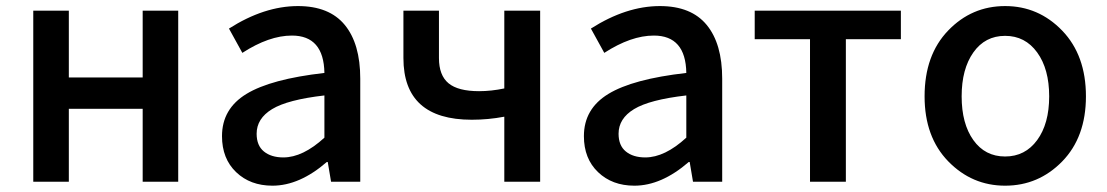

<svg xmlns="http://www.w3.org/2000/svg" viewBox="-20 -584 3557 617"><path d="M86.9 0V-549.8H201.2V-335H438.5V-549.8H552.7V0H438.5V-234.4H201.2V0Z M855.5 12.7Q784.2 12.7 738.8 -30.8Q693.4 -74.2 693.4 -146.5Q693.4 -234.4 772 -282.2Q850.6 -330.1 1022.5 -349.6Q1020.5 -469.7 918 -469.7Q844.7 -469.7 758.8 -414.1L715.8 -492.2Q829.1 -564.5 937.5 -564.5Q1038.1 -564.5 1087.9 -503.9Q1137.7 -443.4 1137.7 -331.1V0H1043.9L1033.2 -63.5H1030.3Q942.4 12.7 855.5 12.7ZM890.6 -78.1Q953.1 -78.1 1022.5 -141.6V-277.3Q904.3 -263.7 854.5 -233.4Q804.7 -203.1 804.7 -154.3Q804.7 -116.2 828.1 -97.2Q851.6 -78.1 890.6 -78.1Z M1600.6 0V-209Q1548.8 -199.2 1496.1 -199.2Q1276.4 -199.2 1276.4 -397.5V-549.8H1390.6V-397.5Q1390.6 -341.8 1421.4 -316.4Q1452.1 -291 1519.5 -291Q1558.6 -291 1600.6 -299.8V-549.8H1715.8V0Z M2018.6 12.7Q1947.3 12.7 1901.9 -30.8Q1856.4 -74.2 1856.4 -146.5Q1856.4 -234.4 1935.1 -282.2Q2013.7 -330.1 2185.5 -349.6Q2183.6 -469.7 2081.1 -469.7Q2007.8 -469.7 1921.9 -414.1L1878.9 -492.2Q1992.2 -564.5 2100.6 -564.5Q2201.2 -564.5 2251 -503.9Q2300.8 -443.4 2300.8 -331.1V0H2207L2196.3 -63.5H2193.4Q2105.5 12.7 2018.6 12.7ZM2053.7 -78.1Q2116.2 -78.1 2185.5 -141.6V-277.3Q2067.4 -263.7 2017.6 -233.4Q1967.8 -203.1 1967.8 -154.3Q1967.8 -116.2 1991.2 -97.2Q2014.6 -78.1 2053.7 -78.1Z M2583 0V-458H2405.3V-549.8H2875V-458H2698.2V0Z M3210 12.7Q3103.5 12.7 3027.3 -65.4Q2951.2 -143.6 2951.2 -274.4Q2951.2 -407.2 3026.9 -485.8Q3102.5 -564.5 3210 -564.5Q3317.4 -564.5 3393.6 -485.4Q3469.7 -406.2 3469.7 -274.4Q3469.7 -143.6 3393.6 -65.4Q3317.4 12.7 3210 12.7ZM3107.9 -133.8Q3145.5 -81.1 3210 -81.1Q3274.4 -81.1 3313 -133.8Q3351.6 -186.5 3351.6 -274.4Q3351.6 -362.3 3313 -415.5Q3274.4 -468.8 3210 -468.8Q3145.5 -468.8 3107.9 -415.5Q3070.3 -362.3 3070.3 -274.4Q3070.3 -186.5 3107.9 -133.8Z"/></svg>

Font: Gen Shin Gothic Medium
Style: Regular
Weight: 500
Designer: [Source Han Sans]
Ryoko NISHIZUKA  (kana & ideographs); Paul D. Hunt (Latin, Greek & Cyrillic); Wenlong ZHANG  (bopomofo
Version: Version 1.002.20150607